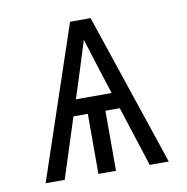

<svg xmlns="http://www.w3.org/2000/svg" viewBox="-65 -583 629 645"><g transform="rotate(-10 250.0 -260.0)"><path d="M40 0 215 -520H285L460 0H395L329 -205H280V0H220V-205H171L105 0ZM311 -260 283 -347Q275 -373 266.5 -399.5Q258 -426 250 -452Q242 -426 233.5 -399.5Q225 -373 217 -347L189 -260Z"/></g></svg>

Font: Iosevka SS18 Light
Style: Regular
Weight: 300
Monospace: yes
Designer: Belleve Invis
Foundry: Belleve Invis
Version: Version 25.1.1; ttfautohint (v1.8.4)